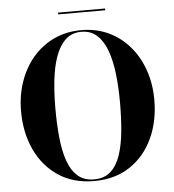

<svg xmlns="http://www.w3.org/2000/svg" viewBox="-58 -912 882 976"><g transform="rotate(-5 383.0 -424.5)"><path d="M274.5 -859H514.5V-850H274.5ZM383.5 10Q277 10 201 -40.8Q125 -91.5 84.2 -178.8Q43.5 -266 43.5 -375Q43.5 -456.5 68 -526.8Q92.5 -597 137.5 -649.2Q182.5 -701.5 245 -730.8Q307.5 -760 383.5 -760Q460 -760 522.2 -730.8Q584.5 -701.5 629.5 -649.2Q674.5 -597 699 -526.8Q723.5 -456.5 723.5 -375Q723.5 -266 683 -178.8Q642.5 -91.5 566.2 -40.8Q490 10 383.5 10ZM383.5 -751.5Q335.5 -751.5 303.5 -722Q271.5 -692.5 252.8 -640.8Q234 -589 226.2 -520.8Q218.5 -452.5 218.5 -375Q218.5 -297.5 225 -229.2Q231.5 -161 249 -109.2Q266.5 -57.5 299 -28Q331.5 1.5 383.5 1.5Q436 1.5 468.5 -28Q501 -57.5 518.2 -109.2Q535.5 -161 542 -229.2Q548.5 -297.5 548.5 -375Q548.5 -452.5 540.8 -520.8Q533 -589 514.5 -640.8Q496 -692.5 464 -722Q432 -751.5 383.5 -751.5Z"/></g></svg>

Font: Bodoni* 24pt
Style: Bold
Weight: 700
Version: Version 2.3